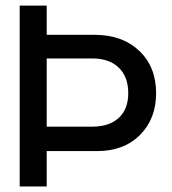

<svg xmlns="http://www.w3.org/2000/svg" viewBox="-20 -670 618 690"><path d="M50.8 -649.9H147.9V-544.9H319.8Q419.4 -544.9 480.2 -487.5Q541 -430.2 541 -335Q541 -243.2 483.2 -185.1Q425.3 -127 329.1 -127H147.9V0H50.8ZM147.9 -460V-214.8H311Q372.6 -214.8 406.7 -246.3Q440.9 -277.8 440.9 -335Q440.9 -394 406.7 -427Q372.6 -460 311 -460Z"/></svg>

Font: Overused Grotesk Medium
Style: Regular
Weight: 500
Version: Version 0.002